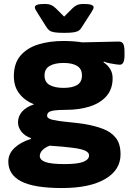

<svg xmlns="http://www.w3.org/2000/svg" viewBox="-20 -738 663 970"><path d="M293 212Q153 212 87.5 178.5Q22 145 22 78Q22 39 53 9.5Q84 -20 136 -36L137 -40Q105 -51 88 -73Q71 -95 71 -120Q71 -150 91 -173.5Q111 -197 152 -211Q106 -229 78 -264.5Q50 -300 50 -353Q50 -418 83.5 -457Q117 -496 173.5 -513.5Q230 -531 301 -531Q326 -531 352 -529Q378 -527 396 -524L577 -528Q595 -529 602 -517.5Q609 -506 609 -478V-458Q609 -411 585 -411Q580 -411 565 -413Q550 -415 533 -418.5Q516 -422 505 -427L503 -423Q524 -410 536.5 -389.5Q549 -369 549 -343Q549 -288 518 -252.5Q487 -217 433.5 -200Q380 -183 312 -183Q271 -183 251 -179.5Q231 -176 224.5 -169.5Q218 -163 218 -153Q218 -139 246.5 -132.5Q275 -126 318.5 -122Q362 -118 409 -111Q461 -102 501.5 -86.5Q542 -71 565.5 -41Q589 -11 589 42Q589 121 511 166.5Q433 212 293 212ZM301 -294Q345 -294 369.5 -308.5Q394 -323 394 -357Q394 -390 369.5 -405Q345 -420 301 -420Q257 -420 231 -405Q205 -390 205 -357Q205 -323 231 -308.5Q257 -294 301 -294ZM307 91Q372 91 401 79.5Q430 68 430 47Q430 33 412 24Q394 15 350.5 9Q307 3 231 -2Q207 7 194 21Q181 35 181 50Q181 70 209.5 80.5Q238 91 307 91ZM404 -718Q453 -718 453 -701Q453 -693 441 -675L394 -602Q388 -591 379.5 -584.5Q371 -578 354 -575Q337 -572 304 -572Q271 -572 254 -575Q237 -578 229 -584.5Q221 -591 214 -602L168 -675Q156 -693 156 -701Q156 -718 204 -718Q226 -718 238.5 -712.5Q251 -707 262 -696L304 -654L346 -696Q357 -707 369.5 -712.5Q382 -718 404 -718Z"/></svg>

Font: Asap Semi Expanded ExtraBold
Style: Regular
Weight: 800
Width: 6
Designer: Pablo Cosgaya
Foundry: Omnibus-Type
Version: Version 3.001; ttfautohint (v1.8.4.7-5d5b)